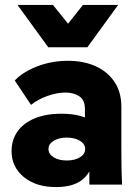

<svg xmlns="http://www.w3.org/2000/svg" viewBox="-20 -750 567 780"><path d="M343 0V-145L325 -202V-307Q325 -344 302 -359Q279 -374 246 -374Q212 -374 173.5 -360.5Q135 -347 106 -324L40 -423Q73 -458 131.5 -480.5Q190 -503 256 -503Q320 -503 368.5 -481Q417 -459 445 -417.5Q473 -376 473 -316V-155Q473 -116 473.5 -77.5Q474 -39 476 0ZM208 10Q126 10 76.5 -31Q27 -72 27 -136Q27 -181 50.5 -215Q74 -249 119.5 -268.5Q165 -288 230 -288Q321 -288 364.5 -249Q408 -210 408 -145H364Q364 -71 326 -30.5Q288 10 208 10ZM251 -98Q284 -98 305 -111Q326 -124 326 -145Q326 -165 305 -178Q284 -191 251 -191Q219 -191 198 -178Q177 -165 177 -145Q177 -124 198 -111Q219 -98 251 -98ZM176 -558 51 -730H195L300 -600H214L317 -730H460L335 -558Z"/></svg>

Font: SUSE ExtraBold
Style: Regular
Weight: 800
Designer: Rene Bieder
Foundry: SUSE
Version: Version 1.000